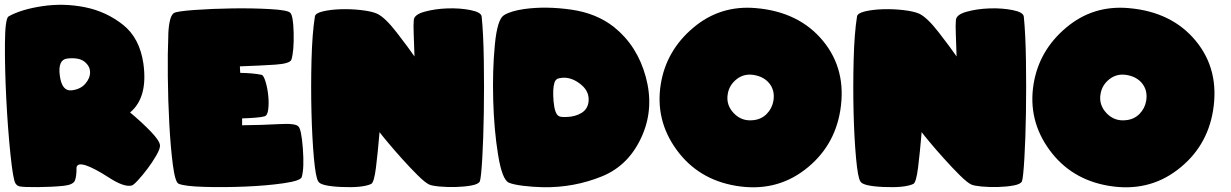

<svg xmlns="http://www.w3.org/2000/svg" viewBox="-20 -785 5160 805"><path d="M525.4 -313.5Q575.2 -272 612.8 -232.9Q650.4 -193.8 650.9 -174.3Q650.9 -160.2 634.8 -132.3Q618.7 -104.5 597.7 -76.7Q576.7 -48.8 557.1 -27.8Q537.6 -6.8 530.3 -6.8Q498.5 -0.5 437.7 -39.8Q377 -79.1 339.8 -91.8Q303.7 -103 300.8 -82.5Q301.3 -47.4 294.4 -28.8Q287.6 -10.3 246.6 -5.9Q199.7 -1 139.4 -0.5Q79.1 0 63 -3.4Q51.8 -5.4 44.9 -16.1Q35.2 -29.3 23.9 -137.2Q12.7 -245.1 6.3 -371.1Q0 -497.1 0.7 -602.5Q1.5 -708 16.1 -716.3Q69.3 -746.1 158.7 -759.3Q248 -772.5 336.7 -754.6Q425.3 -736.8 495.4 -681.4Q565.4 -626 581.1 -519Q601.1 -376.5 525.4 -313.5ZM279.8 -406.2Q316.9 -410.2 337.4 -433.6Q357.9 -457 357.7 -482.4Q357.4 -507.8 334.2 -526.4Q311 -544.9 262.2 -539.6Q222.2 -535.2 230.7 -468.5Q239.3 -401.9 279.8 -406.2Z M995.1 -259.8Q1080.6 -260.7 1149.4 -264.6Q1218.3 -268.6 1230.5 -255.4Q1243.7 -244.6 1249.8 -162.1Q1255.9 -79.6 1245.1 -42.5Q1240.2 -26.9 1168.5 -16.6Q1096.7 -6.3 1007.3 -2.7Q918 1 835.9 -1.5Q753.9 -3.9 729 -14.6Q714.4 -20.5 704.8 -93.5Q695.3 -166.5 689.9 -264.4Q684.6 -362.3 683.6 -464.1Q682.6 -565.9 685.5 -629.9Q685.5 -665 691.4 -694.1Q697.3 -723.1 709.5 -730.5Q721.7 -737.8 795.4 -743.2Q869.1 -748.5 954.6 -749.8Q1040 -751 1112.8 -746.8Q1185.5 -742.7 1196.3 -731.9Q1209.5 -721.2 1211.2 -647.2Q1212.9 -573.2 1202.1 -535.6Q1196.8 -518.1 1133.5 -513.9Q1070.3 -509.8 985.8 -506.8Q985.8 -501 986.3 -493.2Q986.8 -485.4 987.3 -479.5Q1042.5 -478.5 1077.1 -471.2Q1085.4 -468.8 1093.5 -442.1Q1101.6 -415.5 1104.7 -384Q1107.9 -352.5 1104.5 -325.7Q1101.1 -298.8 1087.4 -296.9Q1077.6 -293.9 1052 -291.7Q1026.4 -289.6 995.1 -288.6Q995.1 -282.2 995.1 -273.9Q995.1 -265.6 995.1 -259.8Z M1991.7 -24.4Q1985.8 -12.7 1956.5 -7.3Q1927.2 -2 1891.8 -1Q1856.4 0 1824 -2.9Q1791.5 -5.9 1779.8 -11.2Q1763.2 -18.6 1731.4 -50Q1699.7 -81.5 1666.5 -118.4Q1633.3 -155.3 1606 -188Q1578.6 -220.7 1571.3 -231Q1564 -144 1556.2 -81.8Q1548.3 -19.5 1536.1 -13.7Q1500 2.9 1411.9 -1Q1323.7 -4.9 1314.5 -24.4Q1303.7 -39.1 1296.1 -122.6Q1288.6 -206.1 1285.9 -314.5Q1283.2 -422.9 1286.1 -534.2Q1289.1 -645.5 1300.3 -715.8Q1302.2 -730 1334.7 -737.5Q1367.2 -745.1 1409.4 -746.3Q1451.7 -747.6 1494.4 -742.7Q1537.1 -737.8 1560.1 -728Q1593.8 -712.9 1644.3 -647.5Q1694.8 -582 1717.8 -548.3Q1716.3 -600.6 1714.6 -640.9Q1712.9 -681.2 1714.8 -700.2Q1715.8 -723.6 1759.8 -735.8Q1803.7 -748 1856.2 -749.8Q1908.7 -751.5 1952.9 -742.7Q1997.1 -733.9 1999.5 -715.8Q2006.8 -644 2008.5 -532.2Q2010.3 -420.4 2008.5 -312Q2006.8 -203.6 2002 -120.8Q1997.1 -38.1 1991.7 -24.4Z M2673.8 -219.7Q2619.6 -92.3 2502.9 -45.2Q2386.2 2 2257.3 0Q2213.4 -1 2172.6 -6.1Q2131.8 -11.2 2113.8 -19Q2085.4 -30.8 2068.4 -135.5Q2051.3 -240.2 2047.9 -364.7Q2044.4 -489.3 2054.7 -596.7Q2064.9 -704.1 2092.8 -721.2Q2120.6 -738.8 2177.7 -747.1Q2269 -759.8 2375.2 -744.6Q2481.4 -729.5 2555.2 -670.9Q2651.9 -592.8 2687.3 -463.6Q2722.7 -334.5 2673.8 -219.7ZM2304.7 -438.5Q2296.4 -411.6 2301 -359.6Q2305.7 -307.6 2322.8 -298.3Q2330.6 -293.5 2354 -294.4Q2392.1 -295.4 2418.5 -311.8Q2444.8 -328.1 2447.8 -360.4Q2451.2 -399.9 2419.2 -427.7Q2387.2 -455.6 2352.1 -459Q2337.9 -460 2323.5 -456.8Q2309.1 -453.6 2304.7 -438.5Z M3502.9 -320.8Q3477.5 -167 3353.8 -72.8Q3230 21.5 3065.9 -5.9Q2907.7 -32.2 2816.9 -156.7Q2726.1 -281.2 2750.5 -432.6Q2773.4 -573.2 2886.5 -668.7Q2999.5 -764.2 3149.4 -751Q3330.1 -735.4 3430.4 -613.8Q3530.8 -492.2 3502.9 -320.8ZM3222.7 -362.3Q3229.5 -404.3 3206.8 -433.8Q3184.1 -463.4 3140.6 -470.7Q3099.6 -477.5 3068.4 -452.9Q3037.1 -428.2 3031.2 -390.6Q3023.4 -345.2 3056.6 -310.3Q3089.8 -275.4 3138.7 -281.2Q3172.4 -284.7 3194.8 -307.6Q3217.3 -330.6 3222.7 -362.3Z M4264.6 -24.4Q4258.8 -12.7 4229.5 -7.3Q4200.2 -2 4164.8 -1Q4129.4 0 4096.9 -2.9Q4064.5 -5.9 4052.7 -11.2Q4036.1 -18.6 4004.4 -50Q3972.7 -81.5 3939.5 -118.4Q3906.2 -155.3 3878.9 -188Q3851.6 -220.7 3844.2 -231Q3836.9 -144 3829.1 -81.8Q3821.3 -19.5 3809.1 -13.7Q3772.9 2.9 3684.8 -1Q3596.7 -4.9 3587.4 -24.4Q3576.7 -39.1 3569.1 -122.6Q3561.5 -206.1 3558.8 -314.5Q3556.2 -422.9 3559.1 -534.2Q3562 -645.5 3573.2 -715.8Q3575.2 -730 3607.7 -737.5Q3640.1 -745.1 3682.4 -746.3Q3724.6 -747.6 3767.3 -742.7Q3810.1 -737.8 3833 -728Q3866.7 -712.9 3917.2 -647.5Q3967.8 -582 3990.7 -548.3Q3989.3 -600.6 3987.5 -640.9Q3985.8 -681.2 3987.8 -700.2Q3988.8 -723.6 4032.7 -735.8Q4076.7 -748 4129.2 -749.8Q4181.6 -751.5 4225.8 -742.7Q4270 -733.9 4272.5 -715.8Q4279.8 -644 4281.5 -532.2Q4283.2 -420.4 4281.5 -312Q4279.8 -203.6 4274.9 -120.8Q4270 -38.1 4264.6 -24.4Z M5065.9 -320.8Q5040.5 -167 4916.7 -72.8Q4793 21.5 4628.9 -5.9Q4470.7 -32.2 4379.9 -156.7Q4289.1 -281.2 4313.5 -432.6Q4336.4 -573.2 4449.5 -668.7Q4562.5 -764.2 4712.4 -751Q4893.1 -735.4 4993.4 -613.8Q5093.8 -492.2 5065.9 -320.8ZM4785.6 -362.3Q4792.5 -404.3 4769.8 -433.8Q4747.1 -463.4 4703.6 -470.7Q4662.6 -477.5 4631.3 -452.9Q4600.1 -428.2 4594.2 -390.6Q4586.4 -345.2 4619.6 -310.3Q4652.8 -275.4 4701.7 -281.2Q4735.4 -284.7 4757.8 -307.6Q4780.3 -330.6 4785.6 -362.3Z"/></svg>

Font: ARCO
Style: Regular
Weight: 700
Designer: Rafael Olivo Díaz, Denis Ignatov
Foundry: Rafael Olivo Díaz
Version: Version 1.10 March 1, 2019